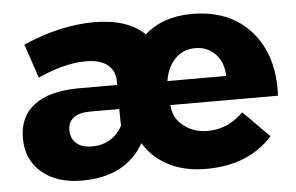

<svg xmlns="http://www.w3.org/2000/svg" viewBox="-44 -611 1053 682"><g transform="rotate(-5 482.5 -269.5)"><path d="M559.1 -221.2Q564 -180.7 599.4 -154.3Q634.8 -127.9 682.1 -127.9Q754.9 -127.9 810.1 -183.1L902.8 -89.8Q816.4 5.9 666 5.9Q589.8 5.9 533.2 -22.7Q476.6 -51.3 443.8 -105Q378.4 8.8 223.1 8.8Q132.3 8.8 79.1 -37.1Q25.9 -83 25.9 -159.2Q25.9 -235.8 79.3 -276.6Q132.8 -317.4 233.9 -318.8H376V-337.9Q373.5 -373.5 346.9 -392.8Q320.3 -412.1 272 -412.1Q196.8 -412.1 101.1 -369.1L60.1 -490.2Q192.9 -547.9 313 -547.9Q432.6 -547.9 493.2 -488.8Q558.6 -546.9 662.1 -546.9Q796.9 -546.9 872.8 -460.7Q948.7 -374.5 941.9 -231H558.1ZM764.2 -316.9Q764.2 -364.3 735.8 -394.5Q707.5 -424.8 663.1 -424.8Q620.1 -424.8 591.3 -395.3Q562.5 -365.7 555.2 -316.9ZM271 -232.9Q233.4 -232.9 213.1 -217.5Q192.9 -202.1 192.9 -173.8Q192.9 -143.6 212.9 -126.2Q232.9 -108.9 267.1 -108.9Q341.3 -108.9 377 -172.9L376 -232.9Z"/></g></svg>

Font: Montserrat-Arabic
Style: Bold
Weight: 700
Designer: Mohamed Gaber
Foundry: Kief Type Foundry
Version: Version 5.008;PS 005.008;hotconv 1.0.88;makeotf.lib2.5.64775